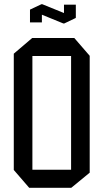

<svg xmlns="http://www.w3.org/2000/svg" viewBox="-20 -888 489 908"><path d="M133.2 -623.1V-708.3H331.4L404.2 -624.1V-623.1ZM118 0 45.2 -84.2V-85.2H316.2V0ZM45.2 -85.2V-634.1L132.2 -708.3H133.2V-85.2ZM316.2 0V-623.1H404.2V-71.4L317.2 0ZM121.8 -782.1V-841.5L178.1 -845.2V-782.1ZM282.6 -798.1V-865.9H338.6V-803.9ZM279.9 -776.9 121.8 -841.5V-842.5L176.1 -868.1H179.9L337.9 -803.9V-802.9L283.6 -776.9Z"/></svg>

Font: Foldit Thin
Style: Regular
Weight: 100
Designer: Sophia Tai
Foundry: Sophia Tai
Version: Version 1.003